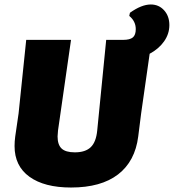

<svg xmlns="http://www.w3.org/2000/svg" viewBox="-20 -825 776 857"><path d="M653 -805Q689 -805 712.5 -779Q736 -753 736 -713Q736 -674 712.5 -640.5Q689 -607 648 -585L610 -319L597 -216Q583 -105 507 -46.5Q431 12 297 12Q178 12 111.5 -36Q45 -84 45 -173Q45 -194 48 -216L63 -319L97 -647H297L239 -243Q237 -223 237 -216Q237 -179 255 -162Q273 -145 314 -145Q361 -145 385 -168Q409 -191 414 -243L454 -647H529Q560 -647 573 -658Q586 -669 586 -695Q586 -730 557 -754L560 -768Q612 -805 653 -805Z"/></svg>

Font: Alegreya Sans SC Black
Style: Italic
Weight: 900
Italic angle: -7°
Designer: Juan Pablo del Peral
Foundry: Huerta Tipografica
Version: Version 2.007